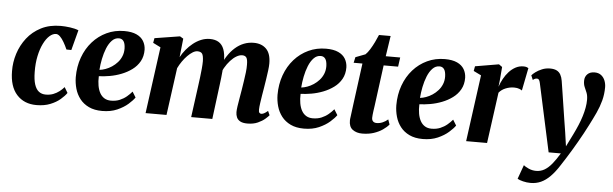

<svg xmlns="http://www.w3.org/2000/svg" viewBox="-54 -880 4243 1330"><g transform="rotate(5 2067.0 -215.0)"><path d="M210.5 10.5Q124.5 10.5 73.5 -46Q22.5 -102.5 22 -209Q21 -270.5 40.2 -331Q59.5 -391.5 98 -441Q136.5 -490.5 195 -520.5Q253.5 -550.5 331.5 -550.5Q361 -550.5 396.2 -545.8Q431.5 -541 455.5 -531L418.5 -390.5L384.5 -391Q372.5 -418.5 359.2 -441.2Q346 -464 331.8 -478Q317.5 -492 304 -492Q281 -492 258.5 -472Q236 -452 217.8 -415.2Q199.5 -378.5 188.8 -328Q178 -277.5 179 -216.5Q179.5 -163.5 190.2 -130.5Q201 -97.5 220.8 -82.5Q240.5 -67.5 269 -67.5Q297.5 -67.5 320.8 -76.5Q344 -85.5 362.5 -99.8Q381 -114 395 -130.5L418 -92Q403.5 -70.5 375.5 -46.5Q347.5 -22.5 306.2 -6Q265 10.5 210.5 10.5Z M890.5 -101.5Q876.5 -81 846.5 -54.5Q816.5 -28 771.5 -8.2Q726.5 11.5 667.5 11.5Q613 11.5 574.5 -7Q536 -25.5 512 -56.5Q488 -87.5 477 -126.2Q466 -165 465.5 -205.5Q465.5 -280 488.5 -343.5Q511.5 -407 553.2 -454Q595 -501 651 -527.2Q707 -553.5 773 -553.5Q825.5 -553.5 858.5 -538.2Q891.5 -523 907.2 -496.5Q923 -470 924 -437Q924.5 -390.5 905 -355.8Q885.5 -321 852.5 -296.8Q819.5 -272.5 779.5 -257Q739.5 -241.5 698.8 -234.5Q658 -227.5 624 -226.5Q622.5 -190.5 627.8 -161Q633 -131.5 645 -110Q657 -88.5 676.2 -76.8Q695.5 -65 722 -65Q756.5 -65 783.2 -76.2Q810 -87.5 830.8 -105Q851.5 -122.5 866.5 -140.5ZM740.5 -500Q712.5 -500 691.8 -478.2Q671 -456.5 657 -421.8Q643 -387 635 -347Q627 -307 624.5 -270.5Q644 -272.5 666.2 -280.5Q688.5 -288.5 709.8 -302.5Q731 -316.5 748.2 -335.8Q765.5 -355 775.5 -379.8Q785.5 -404.5 785 -434Q784 -468.5 772.5 -484.2Q761 -500 740.5 -500Z M1184 -536.5 1170 -406.5Q1184.5 -434 1205.8 -459.8Q1227 -485.5 1252.8 -506Q1278.5 -526.5 1307.8 -538.5Q1337 -550.5 1368.5 -550.5Q1406 -550.5 1430.2 -535.2Q1454.5 -520 1466.5 -488.5Q1478.5 -457 1478.5 -408.5Q1478.5 -401 1477.8 -391.2Q1477 -381.5 1476 -370.8Q1475 -360 1473.5 -350L1455 -362Q1471 -406 1493.8 -440.8Q1516.5 -475.5 1544.5 -500.2Q1572.5 -525 1605 -537.8Q1637.5 -550.5 1673.5 -550.5Q1728.5 -550.5 1760.8 -518Q1793 -485.5 1793 -417Q1793 -397 1789.2 -367.5Q1785.5 -338 1780.5 -305.8Q1775.5 -273.5 1771 -246Q1766.5 -220.5 1762 -192.2Q1757.5 -164 1753.8 -138Q1750 -112 1749.5 -94Q1749 -76.5 1754.5 -70.8Q1760 -65 1767.5 -65Q1776 -65 1786.5 -70.2Q1797 -75.5 1813 -89L1826 -60Q1818 -50 1799 -33.5Q1780 -17 1749.5 -3.2Q1719 10.5 1677 10.5Q1646 10.5 1628 0.8Q1610 -9 1602.8 -25.5Q1595.5 -42 1595.5 -62Q1595.5 -76.5 1599.2 -102.8Q1603 -129 1608.5 -159.8Q1614 -190.5 1618.5 -218.5Q1623 -247.5 1628 -279.5Q1633 -311.5 1636.5 -341.5Q1640 -371.5 1639.5 -395Q1639.5 -431 1630.8 -444.2Q1622 -457.5 1601 -457.5Q1582.5 -457.5 1561.5 -445.2Q1540.5 -433 1520 -410.5Q1499.5 -388 1482.2 -358Q1465 -328 1454 -292.5L1476.5 -378.5Q1476 -357 1474 -334.5Q1472 -312 1469.5 -289.2Q1467 -266.5 1464 -244L1433 0H1286L1315.5 -218Q1319.5 -247.5 1323.5 -279.2Q1327.5 -311 1330.2 -340.8Q1333 -370.5 1333 -393Q1332 -432 1322.5 -445Q1313 -458 1290 -458Q1274.5 -458 1257 -447.2Q1239.5 -436.5 1221.5 -418.2Q1203.5 -400 1187.5 -377Q1171.5 -354 1159.5 -329L1114.5 0H969L1032 -463L979 -489.5L985 -522.5L1160.5 -550.5Z M2293.5 -101.5Q2279.5 -81 2249.5 -54.5Q2219.5 -28 2174.5 -8.2Q2129.5 11.5 2070.5 11.5Q2016 11.5 1977.5 -7Q1939 -25.5 1915 -56.5Q1891 -87.5 1880 -126.2Q1869 -165 1868.5 -205.5Q1868.5 -280 1891.5 -343.5Q1914.5 -407 1956.2 -454Q1998 -501 2054 -527.2Q2110 -553.5 2176 -553.5Q2228.5 -553.5 2261.5 -538.2Q2294.5 -523 2310.2 -496.5Q2326 -470 2327 -437Q2327.5 -390.5 2308 -355.8Q2288.5 -321 2255.5 -296.8Q2222.5 -272.5 2182.5 -257Q2142.5 -241.5 2101.8 -234.5Q2061 -227.5 2027 -226.5Q2025.5 -190.5 2030.8 -161Q2036 -131.5 2048 -110Q2060 -88.5 2079.2 -76.8Q2098.5 -65 2125 -65Q2159.5 -65 2186.2 -76.2Q2213 -87.5 2233.8 -105Q2254.5 -122.5 2269.5 -140.5ZM2143.5 -500Q2115.5 -500 2094.8 -478.2Q2074 -456.5 2060 -421.8Q2046 -387 2038 -347Q2030 -307 2027.5 -270.5Q2047 -272.5 2069.2 -280.5Q2091.5 -288.5 2112.8 -302.5Q2134 -316.5 2151.2 -335.8Q2168.5 -355 2178.5 -379.8Q2188.5 -404.5 2188 -434Q2187 -468.5 2175.5 -484.2Q2164 -500 2143.5 -500Z M2545 -186.5Q2542 -167 2540 -152Q2538 -137 2536.8 -125.2Q2535.5 -113.5 2535.5 -104.5Q2535.5 -88 2544.5 -79.5Q2553.5 -71 2569 -71Q2590.5 -71 2610.5 -79.5Q2630.5 -88 2647.5 -103L2659.5 -68.5Q2643.5 -49 2617.2 -31Q2591 -13 2555.5 -1.2Q2520 10.5 2475 10.5Q2436 10.5 2409.2 -9.2Q2382.5 -29 2383.5 -74Q2383.5 -77.5 2384.2 -84.5Q2385 -91.5 2386.8 -104Q2388.5 -116.5 2391 -136.5Q2393.5 -156.5 2397.5 -187L2435.5 -473H2374.5L2383 -512.5L2451 -538.5Q2465.5 -552 2480.8 -576.5Q2496 -601 2509.5 -628.8Q2523 -656.5 2532.5 -680H2613.5L2592 -537.5H2692.5L2683.5 -473H2583Z M3119.5 -101.5Q3105.5 -81 3075.5 -54.5Q3045.5 -28 3000.5 -8.2Q2955.5 11.5 2896.5 11.5Q2842 11.5 2803.5 -7Q2765 -25.5 2741 -56.5Q2717 -87.5 2706 -126.2Q2695 -165 2694.5 -205.5Q2694.5 -280 2717.5 -343.5Q2740.5 -407 2782.2 -454Q2824 -501 2880 -527.2Q2936 -553.5 3002 -553.5Q3054.5 -553.5 3087.5 -538.2Q3120.5 -523 3136.2 -496.5Q3152 -470 3153 -437Q3153.5 -390.5 3134 -355.8Q3114.5 -321 3081.5 -296.8Q3048.5 -272.5 3008.5 -257Q2968.5 -241.5 2927.8 -234.5Q2887 -227.5 2853 -226.5Q2851.5 -190.5 2856.8 -161Q2862 -131.5 2874 -110Q2886 -88.5 2905.2 -76.8Q2924.5 -65 2951 -65Q2985.5 -65 3012.2 -76.2Q3039 -87.5 3059.8 -105Q3080.5 -122.5 3095.5 -140.5ZM2969.5 -500Q2941.5 -500 2920.8 -478.2Q2900 -456.5 2886 -421.8Q2872 -387 2864 -347Q2856 -307 2853.5 -270.5Q2873 -272.5 2895.2 -280.5Q2917.5 -288.5 2938.8 -302.5Q2960 -316.5 2977.2 -335.8Q2994.5 -355 3004.5 -379.8Q3014.5 -404.5 3014 -434Q3013 -468.5 3001.5 -484.2Q2990 -500 2969.5 -500Z M3198 0 3261 -463 3208 -489 3214 -522 3378.5 -550 3401.5 -533.5 3394 -443.5 3388.5 -395Q3398 -423 3413 -450.8Q3428 -478.5 3448.5 -501Q3469 -523.5 3494.2 -537Q3519.5 -550.5 3549 -550.5Q3562 -550.5 3570.8 -547.5Q3579.5 -544.5 3583.5 -541.5L3552 -383Q3548.5 -387 3533.5 -393Q3518.5 -399 3496.5 -399Q3480.5 -399 3465.5 -395.8Q3450.5 -392.5 3436.8 -386.8Q3423 -381 3411.8 -372.8Q3400.5 -364.5 3392 -354L3343.5 0Z M3671.5 -445.5Q3668 -462 3662.8 -468.2Q3657.5 -474.5 3649.5 -474.5Q3642 -474.5 3635.5 -471.8Q3629 -469 3621 -462.5L3608 -493.5Q3616 -503.5 3634 -517Q3652 -530.5 3677.8 -541.2Q3703.5 -552 3734 -552Q3762 -552 3779.8 -543Q3797.5 -534 3807.2 -516.5Q3817 -499 3821 -474Q3827.5 -434 3834.2 -390Q3841 -346 3848 -300.5Q3855 -255 3862 -209.8Q3869 -164.5 3876 -122L3890 -24.5L3933.5 -112Q3950.5 -146.5 3964.2 -179.2Q3978 -212 3987.5 -242.8Q3997 -273.5 4002.2 -302.5Q4007.5 -331.5 4007.5 -358Q4007.5 -387.5 3999.5 -407.2Q3991.5 -427 3983.5 -444.8Q3975.5 -462.5 3975.5 -488Q3975.5 -516 3993.5 -534Q4011.5 -552 4043 -552Q4071 -552 4089 -538Q4107 -524 4115.8 -501.8Q4124.5 -479.5 4124.5 -455.5Q4124.5 -407.5 4112.8 -363Q4101 -318.5 4080.8 -274.8Q4060.5 -231 4036.5 -184.5Q4022 -156 4005.5 -125.5Q3989 -95 3971 -63.8Q3953 -32.5 3934.8 -2.2Q3916.5 28 3898.8 56.2Q3881 84.5 3864.5 109.5Q3834 157.5 3803.2 188.5Q3772.5 219.5 3739.5 234.5Q3706.5 249.5 3667.5 249.5Q3641 249.5 3614.8 243Q3588.5 236.5 3576 228.5L3611 131Q3621.5 140.5 3646.2 151.8Q3671 163 3698.5 163Q3730.5 163 3756.8 147.5Q3783 132 3807.8 101.8Q3832.5 71.5 3859 27.5H3774Z"/></g></svg>

Font: Merriweather 60pt ExtraBold
Style: Italic
Weight: 800
Italic angle: -7.8°
Version: Version 2.101